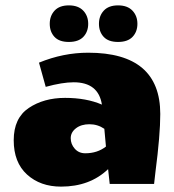

<svg xmlns="http://www.w3.org/2000/svg" viewBox="-20 -684 646 714"><path d="M207 10Q130 10 80.5 -35Q31 -80 31 -162.5Q31 -245 87 -282.5Q143 -320 222 -320Q301 -320 359 -295Q346 -378 254 -378Q212 -378 150 -361L125 -451Q215 -488 308 -488Q576 -488 576 -260Q576 -182 558 -44L553 0H388L382 -55Q314 10 207 10ZM297 -114Q342 -114 374 -139L368 -205Q343 -222 312.5 -222Q282 -222 262.5 -207Q243 -192 243 -170Q243 -148 258 -131Q273 -114 297 -114ZM366 -644.5Q384 -664 419 -664Q454 -664 472.5 -644.5Q491 -625 491 -595.5Q491 -566 473 -547Q455 -528 419 -528Q383 -528 365.5 -547Q348 -566 348 -595.5Q348 -625 366 -644.5ZM183 -644.5Q201 -664 236 -664Q271 -664 289.5 -644.5Q308 -625 308 -595.5Q308 -566 290 -547Q272 -528 236 -528Q200 -528 182.5 -547Q165 -566 165 -595.5Q165 -625 183 -644.5Z"/></svg>

Font: Wendy One
Style: Regular
Weight: 400
Designer: Alejandro Inler
Foundry: Alejandro Inler
Version: 1.001